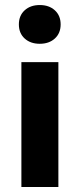

<svg xmlns="http://www.w3.org/2000/svg" viewBox="-20 -743 316 763"><path d="M65 0V-496H212V0ZM138 -569Q101 -569 78 -590Q55 -611 55 -646Q55 -681 78 -702Q101 -723 138 -723Q175 -723 198 -702Q221 -681 221 -646Q221 -611 198 -590Q175 -569 138 -569Z"/></svg>

Font: Mada
Style: Bold
Weight: 700
Designer: Khaled Hosny
Version: Version 1.5